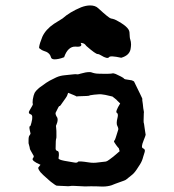

<svg xmlns="http://www.w3.org/2000/svg" viewBox="-20 -687 640 706"><path d="M341.8 -656.2C334 -664.1 323.2 -667 311.5 -667C301.8 -667 291 -665 278.3 -660.2C250 -648.4 227.5 -634.8 210 -619.1C209 -618.2 199.2 -612.3 178.7 -599.6C158.2 -585.9 143.6 -569.3 135.7 -551.8C128.9 -535.2 125 -522.5 124 -514.6C123 -510.7 125 -508.8 127 -507.8C131.8 -503.9 136.7 -501 140.6 -500C155.3 -496.1 164.1 -488.3 167 -477.5C168 -471.7 172.9 -468.8 180.7 -468.8C188.5 -468.8 201.2 -470.7 215.8 -476.6C224.6 -502.9 239.3 -516.6 257.8 -515.6C277.3 -513.7 283.2 -518.6 276.4 -529.3C283.2 -529.3 289.1 -527.3 293 -523.4L297.9 -517.6C320.3 -498 334 -488.3 338.9 -488.3C342.8 -488.3 346.7 -486.3 351.6 -483.4C367.2 -473.6 377 -471.7 380.9 -476.6C383.8 -481.4 398.4 -480.5 425.8 -474.6C446.3 -480.5 457 -491.2 460 -505.9C460.9 -511.7 461.9 -517.6 461.9 -523.4C461.9 -530.3 460.9 -536.1 459 -542C457 -545.9 457 -554.7 456.1 -568.4C455.1 -582 437.5 -597.7 402.3 -615.2C397.5 -617.2 392.6 -618.2 387.7 -619.1C382.8 -620.1 367.2 -632.8 341.8 -656.2ZM343.8 -416C333 -416 324.2 -418 316.4 -420.9C314.5 -421.9 311.5 -421.9 307.6 -421.9C299.8 -421.9 289.1 -419.9 275.4 -416C267.6 -413.1 262.7 -413.1 260.7 -414.1C259.8 -415 245.1 -413.1 216.8 -410.2C207 -409.2 197.3 -407.2 186.5 -402.3L163.1 -390.6C154.3 -385.7 145.5 -379.9 136.7 -373C127.9 -367.2 123 -363.3 120.1 -360.4C114.3 -355.5 110.4 -350.6 107.4 -345.7C104.5 -339.8 102.5 -332 100.6 -321.3C99.6 -311.5 99.6 -306.6 100.6 -305.7C102.5 -303.7 97.7 -295.9 88.9 -281.2C84 -274.4 85.9 -268.6 92.8 -266.6C99.6 -264.6 100.6 -254.9 95.7 -236.3C93.8 -227.5 91.8 -222.7 89.8 -222.7C86.9 -221.7 87.9 -213.9 91.8 -198.2C92.8 -195.3 91.8 -193.4 88.9 -189.5C85.9 -186.5 85 -180.7 85 -170.9V-160.2C88.9 -147.5 89.8 -141.6 89.8 -140.6C88.9 -139.6 93.8 -131.8 102.5 -116.2C105.5 -113.3 104.5 -109.4 100.6 -104.5C96.7 -98.6 106.4 -90.8 128.9 -81.1C125 -76.2 123 -73.2 121.1 -71.3C119.1 -69.3 122.1 -62.5 128.9 -53.7C134.8 -46.9 142.6 -40 150.4 -33.2C158.2 -26.4 163.1 -21.5 167 -18.6C178.7 -9.8 185.5 -4.9 186.5 -4.9C187.5 -3.9 197.3 -3.9 217.8 -2.9C228.5 -2 235.4 -2 238.3 -2.9C240.2 -3.9 255.9 -3.9 283.2 -2C292 -1 302.7 -2 313.5 -2C324.2 -2 337.9 -2 356.4 -1H357.4C370.1 -1 381.8 -2.9 390.6 -5.9C399.4 -9.8 408.2 -12.7 416 -15.6C432.6 -21.5 441.4 -24.4 443.4 -26.4C445.3 -28.3 452.1 -33.2 462.9 -42C469.7 -46.9 476.6 -54.7 482.4 -63.5C488.3 -72.3 492.2 -79.1 495.1 -83C500 -90.8 503.9 -99.6 506.8 -111.3L511.7 -127C514.6 -134.8 511.7 -139.6 505.9 -141.6C500 -143.6 501 -153.3 507.8 -169.9C512.7 -182.6 515.6 -189.5 515.6 -191.4C515.6 -193.4 513.7 -201.2 511.7 -216.8C509.8 -228.5 509.8 -233.4 508.8 -234.4C507.8 -235.4 507.8 -247.1 508.8 -270.5C509.8 -273.4 508.8 -279.3 506.8 -289.1C505.9 -298.8 504.9 -308.6 502.9 -320.3C502.9 -321.3 502.9 -321.3 503.9 -322.3C503.9 -324.2 493.2 -345.7 472.7 -387.7L464.8 -391.6L440.4 -395.5C437.5 -396.5 435.5 -397.5 433.6 -400.4C431.6 -402.3 421.9 -407.2 405.3 -415C400.4 -417 395.5 -418 392.6 -417C390.6 -416 374 -415 343.8 -416ZM230.5 -345.7C248 -338.9 256.8 -335 258.8 -334C259.8 -332 262.7 -332 267.6 -333C294.9 -334 308.6 -334 309.6 -335.9C309.6 -336.9 314.5 -336.9 326.2 -338.9C341.8 -340.8 351.6 -340.8 355.5 -339.8C358.4 -339.8 371.1 -337.9 393.6 -332C402.3 -325.2 407.2 -321.3 408.2 -320.3C408.2 -319.3 413.1 -315.4 421.9 -306.6C409.2 -286.1 405.3 -274.4 409.2 -272.5C413.1 -270.5 415 -264.6 412.1 -253.9C408.2 -239.3 408.2 -228.5 412.1 -222.7C415 -216.8 416 -211.9 414.1 -208C407.2 -185.5 403.3 -172.9 401.4 -170.9C398.4 -168.9 398.4 -167 401.4 -162.1C410.2 -148.4 416 -142.6 417 -141.6L419.9 -130.9C401.4 -114.3 388.7 -104.5 382.8 -100.6C377.9 -96.7 373 -93.8 368.2 -92.8C363.3 -91.8 354.5 -91.8 341.8 -89.8C329.1 -87.9 318.4 -87.9 306.6 -89.8C281.2 -93.8 267.6 -94.7 266.6 -91.8C264.6 -88.9 259.8 -87.9 251 -89.8C243.2 -90.8 231.4 -92.8 216.8 -95.7C202.1 -98.6 194.3 -101.6 195.3 -105.5C198.2 -122.1 196.3 -130.9 191.4 -131.8C186.5 -132.8 183.6 -136.7 184.6 -144.5C184.6 -164.1 185.5 -174.8 186.5 -176.8C187.5 -178.7 187.5 -182.6 187.5 -187.5C187.5 -202.1 187.5 -211.9 186.5 -216.8C185.5 -221.7 185.5 -225.6 187.5 -228.5C193.4 -242.2 193.4 -252 188.5 -257.8C184.6 -264.6 183.6 -269.5 184.6 -272.5C192.4 -289.1 197.3 -297.9 198.2 -296.9C200.2 -295.9 204.1 -300.8 210.9 -311.5C220.7 -325.2 225.6 -332 225.6 -333C225.6 -332 227.5 -336.9 230.5 -345.7Z"/></svg>

Font: Hermetico
Style: Regular
Weight: 400
Version: Version 1.0